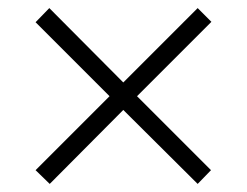

<svg xmlns="http://www.w3.org/2000/svg" viewBox="-20 -591 611 475"><path d="M469 -571 503 -537 319 -353 502 -170 469 -136 285 -319 103 -136 68 -170 251 -353 68 -536 102 -571 285 -387Z"/></svg>

Font: Noto Sans Lao UI Light
Style: Regular
Weight: 300
Designer: Monotype Design Team
Foundry: Monotype Imaging Inc.
Version: Version 2.000; ttfautohint (v1.8.4.7-5d5b)